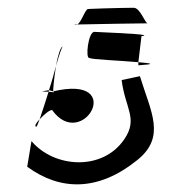

<svg xmlns="http://www.w3.org/2000/svg" viewBox="-20 -550 466 494"><path d="M106 -318 88 -315C95 -314 101 -314 105 -314C97 -289 89 -263 82 -243C93 -255 107 -267 114 -267C192 -158 308 -360 117 -315C116 -315 119 -349 124 -380C119 -361 113 -339 106 -318ZM50 -121C136 -58 234 -58 333 -138C408 -198 368 -262 340 -354L293 -344C302 -271 336 -245 300 -192C244 -109 119 -118 61 -187ZM74 -224C77 -229 79 -236 82 -243C73 -234 67 -224 74 -224ZM105 -314C105 -315 106 -317 106 -318C122 -314 126 -311 105 -314ZM124 -380C132 -409 140 -430 141 -430C136 -430 128 -405 124 -380ZM179 -487C171 -487 168 -486 175 -486C176 -486 178 -486 179 -487ZM179 -487C214 -488 352 -490 360 -490C353 -490 341 -530 324 -530C297 -530 182 -527 206 -526C199 -526 190 -494 179 -487ZM210 -401C213 -397 292 -394 336 -390L344 -457C374 -461 308 -464 223 -468C207 -469 199 -398 210 -401ZM336 -382C383 -385 370 -387 336 -390Z"/></svg>

Font: Getaway
Style: Regular
Weight: 400
Version: Version 0.1